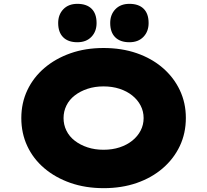

<svg xmlns="http://www.w3.org/2000/svg" viewBox="-20 -970 1079 1000"><path d="M520 10Q425 10 346.5 -17.5Q268 -45 210.5 -94Q153 -143 122 -209.5Q91 -276 91 -355Q91 -434 122.5 -500.5Q154 -567 211.5 -616Q269 -665 347 -692.5Q425 -720 519 -720Q614 -720 692 -693Q770 -666 827.5 -616.5Q885 -567 916.5 -500.5Q948 -434 948 -356Q948 -276 916.5 -209.5Q885 -143 827.5 -93.5Q770 -44 692 -17Q614 10 520 10ZM519 -190Q565 -190 603 -202.5Q641 -215 669 -237.5Q697 -260 712.5 -290Q728 -320 728 -355Q728 -390 712.5 -420Q697 -450 669 -472.5Q641 -495 603 -507.5Q565 -520 519 -520Q474 -520 436 -507.5Q398 -495 369.5 -473Q341 -451 326 -420.5Q311 -390 311 -355Q311 -320 326 -289.5Q341 -259 369.5 -237Q398 -215 436 -202.5Q474 -190 519 -190ZM654 -750Q606 -750 580 -776Q554 -802 554 -850Q554 -894 581 -922Q608 -950 654 -950Q702 -950 728 -924.5Q754 -899 754 -850Q754 -806 727 -778Q700 -750 654 -750ZM383 -750Q335 -750 309 -776Q283 -802 283 -850Q283 -894 310 -922Q337 -950 383 -950Q431 -950 457 -924.5Q483 -899 483 -850Q483 -806 456 -778Q429 -750 383 -750Z"/></svg>

Font: Lexend Mega Black
Style: Regular
Weight: 900
Version: Version 1.007